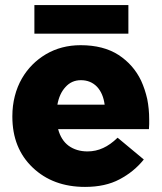

<svg xmlns="http://www.w3.org/2000/svg" viewBox="-20 -733 646 766"><path d="M319.3 12.7Q400.4 12.7 457 -17.6Q514.6 -47.9 553.7 -96.7Q518.6 -126 449.2 -183.6Q419.9 -155.3 391.6 -142.6Q362.3 -128.9 329.1 -128.9Q285.2 -128.9 253.9 -151.4Q223.6 -173.8 211.9 -217.8Q333 -217.8 574.2 -217.8Q575.2 -227.5 575.2 -238.3Q575.2 -248 575.2 -256.8Q575.2 -298.8 567.4 -337.9Q558.6 -377 543 -411.1Q512.7 -474.6 453.1 -513.7Q392.6 -552.7 301.8 -552.7Q224.6 -552.7 163.1 -516.6Q102.5 -480.5 67.4 -419.9Q48.8 -387.7 39.1 -349.6Q29.3 -311.5 29.3 -269.5Q29.3 -269.5 29.3 -267.6Q29.3 -141.6 110.4 -64.5Q191.4 12.7 319.3 12.7ZM209 -315.4Q216.8 -359.4 241.2 -385.7Q265.6 -413.1 302.7 -413.1Q341.8 -413.1 367.2 -386.7Q391.6 -360.4 397.5 -315.4Q334 -315.4 209 -315.4ZM117.2 -598.6Q210.9 -598.6 492.2 -598.6Q492.2 -627.9 492.2 -712.9Q398.4 -712.9 117.2 -712.9Q117.2 -684.6 117.2 -598.6Z"/></svg>

Font: Big-Shock
Style: Black
Weight: 400